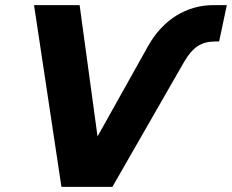

<svg xmlns="http://www.w3.org/2000/svg" viewBox="-20 -730 906 750"><path d="M220 0H419L699 -488C733 -546 766 -568 822 -568H836L866 -710H814C707 -710 616 -652 559 -551L361 -197L291 -710H113Z"/></svg>

Font: Geist ExtraBold
Style: Italic
Weight: 800
Italic angle: -12°
Designer: Basement.studio, Andrés Briganti, Mateo Zaragoza
Foundry: Basement.studio, Vercel, Andrés Briganti, Guido Ferreyra, Mateo Zaragoza
Version: Version 1.500